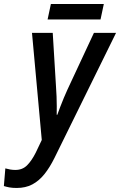

<svg xmlns="http://www.w3.org/2000/svg" viewBox="-104 -706 605 967"><path d="M-20 240.7Q-42 240.7 -57.1 237.8Q-72.3 234.9 -84.5 231L-77.1 142.1Q-65.4 145.5 -52.7 147.7Q-40 149.9 -26.4 149.9Q8.8 149.9 32 127Q55.2 104 75.7 63.5L106.4 -1L57.1 -540.5H161.6L178.2 -267.6Q180.2 -244.6 180.9 -219.7Q181.6 -194.8 181.9 -170.9Q182.1 -147 181.6 -127.9H184.6Q190.9 -145.5 199.5 -168Q208 -190.4 217.5 -213.1Q227.1 -235.8 235.8 -254.9L369.1 -540.5H480.5L170.4 89.4Q146.5 137.7 119.4 171.4Q92.3 205.1 58.6 222.9Q24.9 240.7 -20 240.7ZM135.7 -607.9 152.3 -686H418.9L402.3 -607.9Z"/></svg>

Font: Open Sans SemiCondensed SemiBold
Style: Italic
Weight: 600
Width: 4
Italic angle: -12°
Designer: Monotype Design Team
Foundry: Monotype Imaging Inc.
Version: Version 3.000